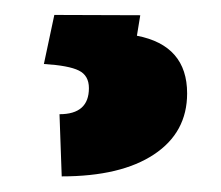

<svg xmlns="http://www.w3.org/2000/svg" viewBox="-20 -1 290 252"><path d="M225.6 121.6Q225.6 172.9 182.1 201.7Q138.7 230.5 61 230.5L58.1 148.9Q96.7 148.9 96.7 114.7Q96.7 98.1 83.5 91.6Q70.3 85 37.6 83L51.3 18.6L164.1 19L159.7 45.9Q225.6 58.6 225.6 121.6Z"/></svg>

Font: Yantramanav Black
Style: Regular
Weight: 900
Version: Version 1.001;PS 1.0;hotconv 1.0.72;makeotf.lib2.5.5900; ttf